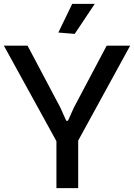

<svg xmlns="http://www.w3.org/2000/svg" viewBox="-20 -977 698 997"><path d="M283 -808 355 -957H472L368 -801ZM273 -244 0 -740H123L293 -419L324 -350H333L364 -419L534 -740H656L386 -247V0H273Z"/></svg>

Font: EncodeSans
Style: Medium
Weight: 500
Designer: Pablo Impallari, Andres Torresi
Foundry: Pablo Impallari, Andres Torresi
Version: Version 1.000; ttfautohint (v1.4.1)